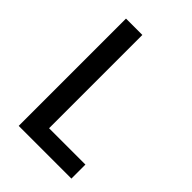

<svg xmlns="http://www.w3.org/2000/svg" viewBox="-215 -832 930 930"><g transform="rotate(45 250.0 -367.5)"><path d="M88 0V-735H200V-96H449V0Z"/></g></svg>

Font: Iosevka SS04
Style: Bold
Weight: 700
Monospace: yes
Designer: Belleve Invis
Foundry: Belleve Invis
Version: Version 19.0.0; ttfautohint (v1.8.4)